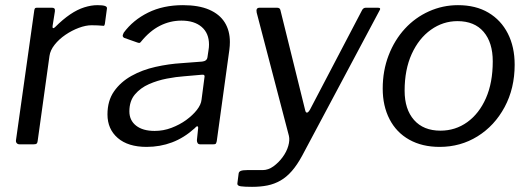

<svg xmlns="http://www.w3.org/2000/svg" viewBox="-20 -560 2061 745"><path d="M56 0Q49 0 45 -4.5Q41 -9 42 -16L113 -520Q114 -526 116 -528Q118 -530 123 -530H182Q188 -530 191 -527Q194 -524 193 -516L184 -459Q183 -452 186 -451Q189 -450 194 -455Q224 -485 252 -504Q280 -523 307 -531.5Q334 -540 358 -540Q378 -540 387 -537Q396 -534 395 -527L387 -468Q386 -463 384.5 -461Q383 -459 380 -460Q370 -461 358.5 -461.5Q347 -462 335 -462Q313 -462 286 -452Q259 -442 234 -425Q209 -408 192 -386.5Q175 -365 172 -343L126 -12Q125 -5 122 -2.5Q119 0 110 0H56Z M735 -62Q694 -25 647.5 -7.5Q601 10 549 10Q477 10 437 -24.5Q397 -59 397 -116Q397 -169 422.5 -205.5Q448 -242 490 -265.5Q532 -289 583.5 -300.5Q635 -312 685 -315L764 -321Q783 -323 785 -338L789 -365Q790 -371 790.5 -376Q791 -381 791 -387Q791 -431 762.5 -455.5Q734 -480 684 -480Q640 -480 600.5 -460Q561 -440 527 -398Q524 -394 521.5 -393.5Q519 -393 513 -395L462 -413Q458 -415 456.5 -419Q455 -423 460 -433Q496 -482 554.5 -511Q613 -540 690 -540Q751 -540 791.5 -522.5Q832 -505 852 -473Q872 -441 872 -397Q872 -390 871.5 -382.5Q871 -375 870 -367L821 -12Q819 -4 817 -2Q815 0 807 0H757Q750 0 747 -4.5Q744 -9 744 -16L749 -64Q748 -77 735 -62ZM773 -257Q775 -265 772.5 -268Q770 -271 763 -270L694 -264Q664 -262 627.5 -255Q591 -248 558 -233.5Q525 -219 503.5 -193.5Q482 -168 482 -128Q482 -93 508 -72.5Q534 -52 580 -52Q614 -52 645.5 -64Q677 -76 702 -94Q728 -113 744 -133.5Q760 -154 762 -173Z M958 165Q930 165 915 163Q900 161 901 152L906 113Q907 106 914.5 103Q922 100 939 100H999Q1021 100 1041 85.5Q1061 71 1076.5 50Q1092 29 1098.5 6.5Q1105 -16 1101 -33L976 -511Q972 -530 987 -530H1055Q1066 -530 1068 -521L1164 -133Q1166 -123 1171 -123Q1176 -123 1183 -135L1383 -517Q1386 -524 1390 -527Q1394 -530 1399 -530H1447Q1460 -530 1452 -518L1152 45Q1133 80 1112.5 103.5Q1092 127 1068.5 140.5Q1045 154 1018 159.5Q991 165 958 165Z M1686 10Q1618 10 1568 -18Q1518 -46 1491.5 -97.5Q1465 -149 1465 -216Q1465 -286 1488 -345.5Q1511 -405 1551 -448.5Q1591 -492 1644.5 -516Q1698 -540 1757 -540Q1826 -540 1875 -511Q1924 -482 1950.5 -430Q1977 -378 1977 -309Q1977 -217 1938 -144.5Q1899 -72 1833 -31Q1767 10 1686 10ZM1689 -53Q1747 -53 1793 -86Q1839 -119 1865.5 -179Q1892 -239 1892 -322Q1892 -395 1856.5 -436.5Q1821 -478 1755 -478Q1699 -478 1652 -444.5Q1605 -411 1577.5 -350.5Q1550 -290 1550 -208Q1550 -136 1586.5 -94.5Q1623 -53 1689 -53Z"/></svg>

Font: Libre Franklin
Style: Italic
Weight: 400
Italic angle: -8°
Designer: Pablo Impallari, Rodrigo Fuenzalida, Nhung Nguyen
Foundry: Impallari Type
Version: Version 3.000